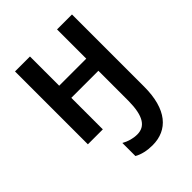

<svg xmlns="http://www.w3.org/2000/svg" viewBox="-224 -653 1008 1008"><g transform="rotate(-45 280.5 -148.5)"><path d="M494 -541H383V-324H182V-541H71V0H182V-234H383V-10C382 100 351 147 291 147C261 147 230 138 204 123V220C232 236 268 244 308 244C421 244 494 163 494 -5Z"/></g></svg>

Font: Noto Sans UI SemiCondensed Medium
Style: Regular
Weight: 500
Width: 4
Designer: Monotype Design Team
Foundry: Monotype Imaging Inc.
Version: Version 1.901